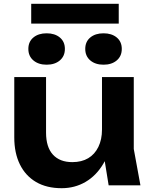

<svg xmlns="http://www.w3.org/2000/svg" viewBox="-20 -974 794 1009"><path d="M304 15Q225 15 169.5 -17.5Q114 -50 84.5 -110Q55 -170 55 -252V-569H222V-277Q222 -201 258 -161.5Q294 -122 360 -122Q409 -122 443.5 -142.5Q478 -163 497 -202Q516 -241 516 -293L570 -264Q560 -176 523 -113.5Q486 -51 429.5 -18Q373 15 304 15ZM551 0 516 -216V-569H683V-191L718 0ZM225 -634Q182 -634 155.5 -656.5Q129 -679 129 -717Q129 -755 155.5 -777Q182 -799 225 -799Q268 -799 294.5 -777Q321 -755 321 -717Q321 -679 294.5 -656.5Q268 -634 225 -634ZM524 -634Q481 -634 454.5 -656.5Q428 -679 428 -717Q428 -755 454.5 -777Q481 -799 524 -799Q567 -799 593.5 -777Q620 -755 620 -717Q620 -679 593.5 -656.5Q567 -634 524 -634ZM144 -850V-954H604V-850Z"/></svg>

Font: Unbounded Medium
Style: Regular
Weight: 500
Designer: Luke Prowse, Jean-Baptiste Morizot, Fátima Lázaro, Florian Runge
Foundry: NaN
Version: Version 1.700